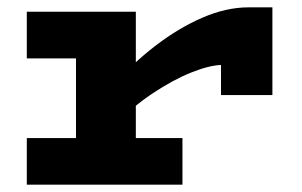

<svg xmlns="http://www.w3.org/2000/svg" viewBox="-20 -503 822 523"><path d="M282 -152V-263Q337 -327 401 -376.5Q465 -426 530.5 -454.5Q596 -483 657 -483H722V-244H582V-326Q550 -325 501 -305.5Q452 -286 395.5 -248.5Q339 -211 282 -152ZM53 0V-127H477V0ZM187 -44V-471H350V-44ZM53 -344V-471H339V-344Z"/></svg>

Font: BioRhyme SemiExpanded ExtraBold
Style: Regular
Weight: 800
Width: 6
Designer: Aoife Mooney
Foundry: Aoife Mooney Type
Version: Version 1.600;gftools[0.9.33]